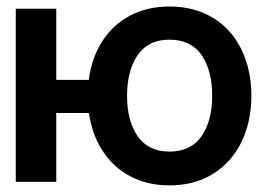

<svg xmlns="http://www.w3.org/2000/svg" viewBox="-20 -557 832 588"><path d="M152.3 -312.5H252Q260.7 -380.4 293.5 -431.2Q326.2 -481.9 378.9 -509.5Q431.6 -537.1 499 -537.1Q574.7 -537.1 631.3 -502.9Q688 -468.8 718.8 -406.7Q749.5 -344.7 750 -263.7Q749.5 -183.1 718.8 -120.8Q688 -58.6 631.3 -23.9Q574.7 10.7 499 10.7Q432.1 10.7 379.9 -16.6Q327.6 -43.9 294.7 -94.2Q261.7 -144.5 252.4 -210.9H152.3V0H28.3V-530.3H152.3ZM629.9 -263.7Q629.9 -340.8 597.4 -388.2Q564.9 -435.5 499 -435.5Q434.1 -435.5 401.6 -388.2Q369.1 -340.8 369.1 -263.7Q369.1 -187 401.6 -139.9Q434.1 -92.8 499 -92.8Q564.5 -92.8 597.2 -139.9Q629.9 -187 629.9 -263.7Z"/></svg>

Font: Pretendard GOV SemiBold
Style: Regular
Weight: 600
Designer: Base glyphs from Inter by Rasmus Andersson; Hangeul glyphs from Noto Sans CJK(Source Han Sans) by Jang Soo-young and Kan
Foundry: Kil Hyung-jin
Version: Version 1.309